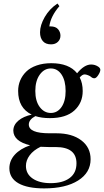

<svg xmlns="http://www.w3.org/2000/svg" viewBox="-20 -777 579 1070"><path d="M264.6 -529.8Q233.9 -529.8 218.5 -548.1Q203.1 -566.4 203.1 -596.7Q203.1 -636.7 229.5 -682.4Q255.9 -728 300.3 -757.3L311 -742.7Q262.2 -686 254.9 -629.9H261.2Q290 -629.9 303.5 -614.3Q316.9 -598.6 316.9 -578.1Q316.9 -557.6 302.5 -543.7Q288.1 -529.8 264.6 -529.8ZM257.8 -118.7Q211.9 -118.7 177.2 -129.9Q140.6 -110.4 140.6 -83Q140.6 -34.2 256.3 -34.2H294.4Q381.3 -34.2 433.1 5.1Q484.9 44.4 484.9 110.4Q484.9 185.1 415.3 229Q345.7 272.9 226.1 272.9Q132.8 272.9 82.8 244.4Q32.7 215.8 32.2 161.1Q32.2 118.2 62.5 85Q92.8 51.8 147.9 32.7Q55.2 10.7 54.2 -49.3Q54.7 -81.5 82.8 -105Q110.8 -128.4 156.7 -138.2Q81.1 -174.8 81.1 -270Q81.1 -301.3 92.5 -328.6Q104 -356 126 -377.7Q147.9 -399.4 184.1 -412.1Q220.2 -424.8 265.6 -424.8Q364.7 -424.8 409.7 -368.7Q449.7 -417.5 487.8 -417.5Q509.8 -417.5 527.8 -405.3Q539.1 -397.5 539.1 -387.7Q539.1 -376.5 527.6 -358.6Q516.1 -340.8 505.9 -340.8Q495.6 -340.8 487.3 -348.6Q481.9 -353.5 470.5 -357.9Q459 -362.3 451.7 -362.3Q438.5 -362.3 424.3 -345.2Q440.9 -313.5 440.9 -269.5Q440.9 -203.6 394.3 -161.1Q347.7 -118.7 257.8 -118.7ZM263.2 -147.5Q299.8 -147.5 322.8 -180.4Q345.7 -213.4 345.7 -270Q345.7 -327.6 323 -361.6Q300.3 -395.5 263.2 -395.5Q226.1 -395.5 201.4 -360.8Q176.8 -326.2 176.8 -270Q176.8 -213.9 201.4 -180.7Q226.1 -147.5 263.2 -147.5ZM124.5 147.5Q124.5 192.4 162.1 218Q199.7 243.7 262.2 243.7Q329.6 243.7 367.9 215.3Q406.2 187 406.2 133.3Q406.2 42.5 290.5 42.5H252.4Q227.1 42.5 206.1 41Q166 60.5 145.3 88.6Q124.5 116.7 124.5 147.5Z"/></svg>

Font: Elstob 18pt Medium
Style: Regular
Weight: 500
Designer: Peter S. Baker
Version: Version 1.015